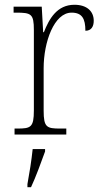

<svg xmlns="http://www.w3.org/2000/svg" viewBox="-20 -564 427 805"><path d="M41 0H258V-25H232C176 -25 163 -30 163 -100V-278C163 -388 207 -511 280 -511C324 -511 338 -486 338 -435C363 -435 373 -453 373 -477C373 -516 345 -544 292 -544C219 -544 186 -485 164 -429H161L155 -536H37V-511H47C111 -511 122 -506 122 -438V-101C122 -30 109 -25 53 -25H41ZM95 208V221H110C129 181 154 113 169 71V61H117C112 109 104 159 95 208Z"/></svg>

Font: Noto Serif Devanagari SemiCondensed ExtraLight
Style: Regular
Weight: 200
Width: 4
Designer: Universal Thirst, Indian Type Foundry and the Monotype Design Team
Foundry: Monotype Imaging Inc.
Version: Version 2.004